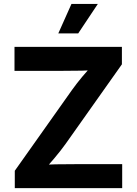

<svg xmlns="http://www.w3.org/2000/svg" viewBox="-20 -969 704 989"><path d="M56.2 -89.4 351.1 -505.9Q375.5 -540 404.8 -575Q434.1 -609.9 477.1 -658.2L488.3 -609.9Q444.8 -606 401.4 -605Q357.9 -604 292.5 -604H54.7V-727.5H607.9V-637.7L318.4 -228.5Q292.5 -192.4 261.2 -155.3Q230 -118.2 187 -69.3L175.8 -117.7Q221.2 -121.6 266.6 -122.6Q312 -123.5 379.9 -123.5H609.4V0H56.2ZM348.1 -948.7H483.9L382.8 -796.9H280.3Z"/></svg>

Font: Inter RS Variable
Style: Regular
Weight: 400
Designer: Rasmus Andersson (customised by Maria Ramos and Noel Pretorius)
Foundry: rsms
Version: Version 3.001;Glyphs 3.2.3 (3260)